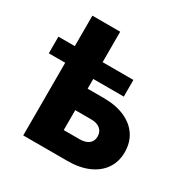

<svg xmlns="http://www.w3.org/2000/svg" viewBox="-166 -869 982 1010"><g transform="rotate(30 325.0 -364.0)"><path d="M9.8 -441.4V-542.5H465.3V-441.4ZM109.4 -542.5V-727.5H278.3V-542.5ZM213.4 -382.3H377.4Q451.7 -382.3 505.1 -358.6Q558.6 -335 587.4 -292Q616.2 -249 616.2 -189.9Q616.2 -132.8 587.4 -90.1Q558.6 -47.4 505.1 -23.7Q451.7 0 377.4 0H109.4V-542.5H279.8V-130.9H376.5Q411.6 -130.9 431.4 -146.5Q451.2 -162.1 451.2 -189.9Q451.2 -219.2 431.4 -235.6Q411.6 -252 376.5 -252H213.4Z"/></g></svg>

Font: Inter 16pt ExtraBold
Style: Regular
Weight: 800
Version: Version 4.001;git-66647c0bb